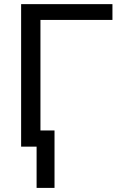

<svg xmlns="http://www.w3.org/2000/svg" viewBox="-20 -708 582 927"><path d="M243.2 -78.1V199.2H156.7V0H82V-688H522.9V-611.8H175.3V-78.1Z"/></svg>

Font: Arimo Nerd Font
Style: Regular
Weight: 400
Designer: Steve Matteson
Foundry: Monotype Imaging Inc.
Version: Version 1.33;Nerd Fonts 3.2.1